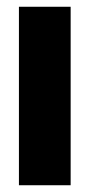

<svg xmlns="http://www.w3.org/2000/svg" viewBox="-20 -548 265 568"><path d="M36 0V-528H189V0Z"/></svg>

Font: Bricolage Grotesque 48pt Condensed ExtraBold
Style: Regular
Weight: 800
Width: 3
Designer: Mathieu Triay
Foundry: Atelier Triay
Version: Version 1.001;gftools[0.9.33.dev8+g029e19f]